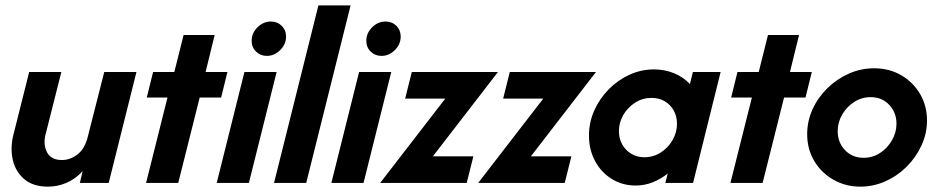

<svg xmlns="http://www.w3.org/2000/svg" viewBox="-20 -687 3526 721"><path d="M160.4 13.9Q104.2 13.9 71.2 -14.2Q38.2 -42.4 28.1 -86.5Q18.1 -130.6 29.9 -179.2L89.6 -416.7H210.4L150.7 -180.6Q141.7 -143.1 156.9 -114.6Q172.2 -86.1 212.5 -86.1Q243.8 -86.1 271.2 -107.3Q298.6 -128.5 309.7 -173.6L371.5 -416.7H492.4L388.2 0H279.9L290.3 -44.4Q263.2 -14.6 229.5 -0.3Q195.8 13.9 160.4 13.9Z M528.5 0 609 -320.8H531.2L554.9 -416.7H634.7L669.4 -555.6H786.1L752.1 -416.7H834L810.4 -320.8H729.9L649.3 0Z M793.8 0 897.9 -416.7H1018.8L914.6 0ZM982.2 -477.1Q958.3 -477.1 941.7 -493.1Q925 -509 925 -534Q925 -562.6 946.9 -584.4Q968.8 -606.2 997 -606.2Q1021.5 -606.2 1037.8 -590.1Q1054.2 -573.9 1054.2 -549.6Q1054.2 -520.8 1032.3 -499Q1010.4 -477.1 982.2 -477.1Z M1009 0 1175.7 -666.7H1296.5L1129.9 0Z M1224.3 0 1328.5 -416.7H1449.3L1345.1 0ZM1412.7 -477.1Q1388.9 -477.1 1372.2 -493.1Q1355.6 -509 1355.6 -534Q1355.6 -562.6 1377.4 -584.4Q1399.3 -606.2 1427.5 -606.2Q1452.1 -606.2 1468.4 -590.1Q1484.7 -573.9 1484.7 -549.6Q1484.7 -520.8 1462.8 -499Q1441 -477.1 1412.7 -477.1Z M1407.6 0 1652.1 -316.7H1501.4L1526.4 -416.7H1850L1605.6 -100H1757.6L1732.6 0Z M1775.7 0 2020.1 -316.7H1869.4L1894.4 -416.7H2218.1L1973.6 -100H2125.7L2100.7 0Z M2366.7 9.7Q2317.4 9.7 2277.4 -14.9Q2237.5 -39.6 2214.6 -82.3Q2191.7 -125 2191.7 -177.8Q2191.7 -227.8 2211.8 -272.6Q2231.9 -317.4 2266.3 -352.1Q2300.7 -386.8 2344.4 -406.6Q2388.2 -426.4 2435.4 -426.4Q2475.7 -426.4 2510.8 -412.2Q2545.8 -397.9 2570.8 -371.5L2581.9 -416.7H2686.1L2582.6 0H2478.5L2487.5 -35.4Q2462.5 -15.3 2431.9 -2.8Q2401.4 9.7 2366.7 9.7ZM2400 -96.5Q2433.3 -96.5 2461.1 -114.2Q2488.9 -131.9 2505.6 -160.8Q2522.2 -189.6 2522.2 -222.2Q2522.2 -250 2510.1 -271.9Q2497.9 -293.8 2476.4 -306.6Q2454.9 -319.4 2426.4 -319.4Q2393.1 -319.4 2365.3 -301.7Q2337.5 -284 2320.8 -255.6Q2304.2 -227.1 2304.2 -194.4Q2304.2 -167.4 2316.3 -145.1Q2328.5 -122.9 2350.3 -109.7Q2372.2 -96.5 2400 -96.5Z M2722.9 0 2803.5 -320.8H2725.7L2749.3 -416.7H2829.2L2863.9 -555.6H2980.6L2946.5 -416.7H3028.5L3004.9 -320.8H2924.3L2843.8 0Z M3210.4 13.9Q3156.2 13.9 3110.8 -11.5Q3065.3 -36.8 3038.2 -81.6Q3011.1 -126.4 3011.1 -183.3Q3011.1 -231.9 3031.2 -276.4Q3051.4 -320.8 3086.8 -355.6Q3122.2 -390.3 3167.4 -410.4Q3212.5 -430.6 3262.5 -430.6Q3319.4 -430.6 3364.2 -404.5Q3409 -378.5 3435.1 -334Q3461.1 -289.6 3461.1 -234.7Q3461.1 -186.1 3440.6 -141.3Q3420.1 -96.5 3385.1 -61.5Q3350 -26.4 3304.9 -6.2Q3259.7 13.9 3210.4 13.9ZM3222.9 -94.4Q3256.9 -94.4 3284.7 -112.5Q3312.5 -130.6 3329.5 -160.1Q3346.5 -189.6 3346.5 -222.2Q3346.5 -263.9 3319.4 -293.1Q3292.4 -322.2 3249.3 -322.2Q3216 -322.2 3187.8 -304.2Q3159.7 -286.1 3142.7 -256.9Q3125.7 -227.8 3125.7 -194.4Q3125.7 -152.1 3153.1 -123.3Q3180.6 -94.4 3222.9 -94.4Z"/></svg>

Font: Afacad
Style: Italic
Weight: 400
Italic angle: -14°
Designer: Kristian Moeller
Foundry: Dicotype
Version: Version 1.000